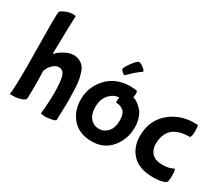

<svg xmlns="http://www.w3.org/2000/svg" viewBox="-117 -988 1562 1338"><g transform="rotate(30 663.5 -319.0)"><path d="M48 -194 45 -541Q45 -638 50 -643Q62 -655 89 -666Q116 -677 141 -677Q166 -677 166 -673Q165 -664 162 -542Q159 -420 159 -382V-373Q159 -368 162 -368L182 -388Q193 -398 226.5 -415.5Q260 -433 289.5 -433Q319 -433 338.5 -423Q358 -413 371 -399Q384 -385 393 -358.5Q402 -332 406.5 -309.5Q411 -287 414 -248Q417 -195 417 -114L413 19Q410 27 379 33Q348 39 328 39L295 34Q305 -56 305 -139Q305 -222 293 -265Q281 -308 244 -308Q220 -308 199 -289Q178 -270 170 -251L161 -232Q163 -163 163 -84Q163 -5 158 -1Q128 26 48 26Q40 26 40 23Q48 -21 48 -194Z M744 -442Q792 -440 796 -436Q800 -432 800 -417Q800 -402 797 -384Q812 -384 835.5 -366.5Q859 -349 874 -331Q889 -313 900 -280.5Q911 -248 911 -208Q911 -113 853.5 -43.5Q796 26 697.5 26Q599 26 543 -35Q487 -96 487 -193.5Q487 -291 556.5 -366.5Q626 -442 744 -442ZM765 -278Q742 -293 720 -293H712Q710 -297 710 -310Q710 -323 713 -335Q672 -335 636.5 -298Q601 -261 601 -195Q601 -117 651 -87Q670 -75 703.5 -75Q737 -75 766.5 -106Q796 -137 796 -198Q796 -259 765 -278ZM668 -488Q659 -488 646.5 -499Q634 -510 632 -519Q632 -532 659.5 -570Q687 -608 706 -619Q722 -619 744.5 -602.5Q767 -586 767 -574Q747 -562 712.5 -531Q678 -500 668 -488Z M1195 29Q1081 29 1026 -29Q971 -87 971 -175Q971 -298 1053.5 -371Q1136 -444 1255 -444Q1278 -444 1282 -443Q1288 -438 1288 -395Q1288 -352 1276 -343H1269Q1192 -343 1144 -307Q1124 -292 1109 -260Q1094 -228 1094 -183Q1094 -138 1121 -108.5Q1148 -79 1208 -79Q1255 -79 1291 -97Q1295 -99 1296 -99Q1304 -91 1304 -45Q1304 1 1293 10Q1260 29 1195 29Z"/></g></svg>

Font: Bubblegum Sans
Style: Regular
Weight: 400
Designer: Angel Koziupa and Alejandro Paul
Foundry: Angel Koziupa and Alejandro Paul
Version: Version 1.001